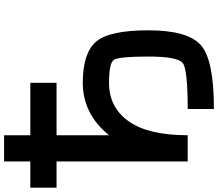

<svg xmlns="http://www.w3.org/2000/svg" viewBox="-82 -832 1040 915"><g transform="rotate(-90 437.5 -375.0)"><path d="M500 -500Q640.6 -500 695.3 -437.5Q750 -375 750 -187.5Q750 0 679.7 62.5Q609.4 125 375 125V0Q562.5 0 593.8 -23.4Q625 -46.9 625 -187.5Q625 -328.1 609.4 -351.6Q593.8 -375 500 -375Q382.8 -375 316.4 -281.2Q250 -187.5 250 0H125V-625H0V-750H125V-875H250V-750H500V-625H250V-375Q351.6 -500 500 -500Z"/></g></svg>

Font: CraftyPE
Style: Regular
Weight: 400
Designer: Erek Butcher
Foundry: Haunted Coop
Version: Version 0.018;April 4, 2024;FontCreator 15.0.0.2962 64-bit